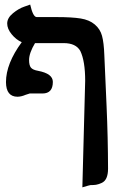

<svg xmlns="http://www.w3.org/2000/svg" viewBox="-20 -596 516 832"><path d="M164.1 -190.9H141.1Q141.1 -190.9 108.9 -190.9Q106.9 -190.9 90.8 -185.1Q72.8 -177.2 56.2 -176.8Q6.3 -176.8 5.9 -240.2Q5.9 -320.3 74.2 -413.1Q49.3 -424.3 30.3 -447.8Q11.2 -471.2 11.2 -494.1Q11.2 -518.1 36.1 -538.6Q61 -559.1 85.9 -567.4L110.8 -576.2Q123 -522 139.2 -522H225.1Q292 -522 329.6 -515.9Q367.2 -509.8 390.6 -490Q414.1 -470.2 422.1 -440.7Q430.2 -411.1 432.1 -356.9L441.9 -134.8Q447.8 0 448.2 134.8Q448.2 159.7 441.2 175.3Q434.1 190.9 419.9 197Q405.8 203.1 396.5 204.6Q387.2 206.1 372.1 206.1Q369.1 206.1 336.9 215.8L349.1 -246.1Q349.1 -331.1 328.1 -375Q309.1 -409.2 255.9 -409.2H131.8Q106 -366.2 106 -335.9Q106 -313 114 -303Q122.1 -293 145 -289.1Q209 -276.9 209 -241.2Q209 -190.9 164.1 -190.9Z"/></svg>

Font: Linux Libertine
Style: Semibold
Weight: 600
Designer: Philipp H. Poll
Foundry: Philipp H. Poll
Version: Version 5.1.2 ; ttfautohint (v0.9)